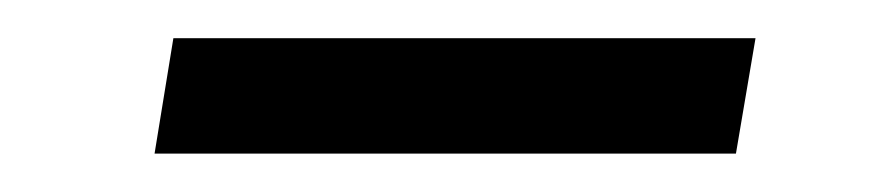

<svg xmlns="http://www.w3.org/2000/svg" viewBox="-20 -350 461 100"><path d="M373.5 -330.1 363.3 -270H60.5L70.3 -330.1Z"/></svg>

Font: Inter 28pt Light
Style: Italic
Weight: 300
Italic angle: -9.3988°
Designer: Rasmus Andersson
Foundry: rsms
Version: Version 4.001;git-66647c0bb